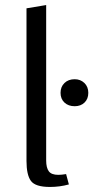

<svg xmlns="http://www.w3.org/2000/svg" viewBox="-20 -737 370 761"><path d="M178 4Q120 4 102.5 -20Q85 -44 85 -99V-704L163 -717V-101Q163 -72 173.5 -58Q184 -44 211 -44Q224 -44 242 -47L253 -6Q217 4 178 4ZM276 -316Q251 -316 235.5 -330.5Q220 -345 220 -369Q220 -393 235.5 -408Q251 -423 276 -423Q299 -423 314.5 -408Q330 -393 330 -369Q330 -345 315 -330.5Q300 -316 276 -316Z"/></svg>

Font: EauTestInfant Medium
Style: Regular
Weight: 500
Designer: Christian Thalmann (Catharsis Fonts)
Version: Version 0.001;PS 000.001;hotconv 1.0.88;makeotf.lib2.5.64775